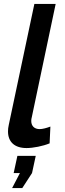

<svg xmlns="http://www.w3.org/2000/svg" viewBox="-20 -750 334 983"><path d="M21 -77C21 -23 55 8 116 8C150 8 200 -2 234 -16L238 -102C220 -95 198 -89 183 -89C156 -89 140 -105 140 -131C140 -137 141 -144 143 -151L265 -730H156L25 -111C22 -99 21 -87 21 -77ZM42 213H94L144 136L163 48H69L50 136H82Z"/></svg>

Font: FIGSv2-sans-serif SmBold Italic
Style: Regular
Weight: 600
Italic angle: -12°
Designer: Matt McInerney, Pablo Impallari, Rodrigo Fuenzalida
Foundry: Matt McInerney, Pablo Impallari, Rodrigo Fuenzalida
Version: Version 4.020;hotconv 1.0.109;makeotfexe 2.5.65596